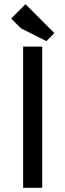

<svg xmlns="http://www.w3.org/2000/svg" viewBox="-20 -891 310 911"><path d="M180.2 0H89.8V-669.9H180.2ZM237.8 -733.9 200.2 -695.8 79.1 -756.8 33.2 -803.2 101.1 -871.1Z"/></svg>

Font: Unica One
Style: Bold
Weight: 400
Designer: Eduardo Rodriguez Tunni
Foundry: Eduardo Rodriguez Tunni
Version: Version 1.001